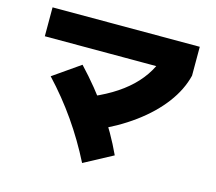

<svg xmlns="http://www.w3.org/2000/svg" viewBox="-112 -878 1225 1091"><g transform="rotate(15 500.0 -332.5)"><path d="M378 -293Q537 -354 630.5 -443.5Q724 -533 753 -653L933 -568Q912 -482 851.5 -401.5Q791 -321 696.5 -251.5Q602 -182 478 -128ZM458 73Q398 -46 323.5 -153Q249 -260 158 -357L316 -467Q417 -360 494 -248Q571 -136 626 -17ZM67 -568V-738H933V-568Z"/></g></svg>

Font: M PLUS 1 Thin Black
Style: Regular
Weight: 900
Version: Version 1.001